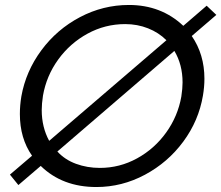

<svg xmlns="http://www.w3.org/2000/svg" viewBox="-20 -739 891 773"><path d="M54 6 144 -71Q231 14 368 14Q471 14 563.5 -35.5Q656 -85 718 -169Q780 -253 797 -354Q803 -389 803 -422Q803 -520 752 -594L851 -679L812 -716L718 -635Q629 -719 499 -719Q395 -719 302 -670Q209 -621 146.5 -536.5Q84 -452 66 -351Q60 -315 60 -280Q60 -182 109 -112L20 -36ZM148 -296Q148 -321 153 -354Q167 -434 214.5 -499.5Q262 -565 332.5 -603.5Q403 -642 484 -642Q533 -642 576 -625Q619 -608 650 -577L178 -172Q148 -227 148 -296ZM715 -407Q715 -383 710 -350Q696 -271 649 -205.5Q602 -140 532 -101.5Q462 -63 382 -63Q331 -63 286 -79.5Q241 -96 211 -129L682 -534Q715 -479 715 -407Z"/></svg>

Font: Geom Light
Style: Italic
Weight: 300
Italic angle: -10°
Version: Version 1.102